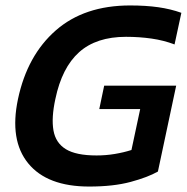

<svg xmlns="http://www.w3.org/2000/svg" viewBox="-20 -674 685 704"><path d="M307 10Q153 10 83.5 -75Q14 -160 46 -311Q80 -471 184.5 -562.5Q289 -654 457 -654Q515 -654 560.5 -647.5Q606 -641 645 -627L620 -511Q581 -526 536 -532.5Q491 -539 442 -539Q333 -539 270 -482.5Q207 -426 183 -311Q168 -242 176 -196Q184 -150 221.5 -127Q259 -104 334 -104Q368 -104 401 -109.5Q434 -115 462 -124L494 -274H344L362 -360H626L559 -45Q522 -24 459 -7Q396 10 307 10Z"/></svg>

Font: Kanit Medium
Style: Italic
Weight: 500
Italic angle: -12°
Designer: Katatrad Team
Foundry: CadsonDemak
Version: Version 2.000; ttfautohint (v1.8.3)